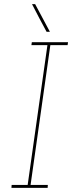

<svg xmlns="http://www.w3.org/2000/svg" viewBox="-20 -903 347 923"><path d="M36 -14 35 0H209L210 -14H127L222 -686H305L307 -700H133L131 -686H208L113 -14ZM149 -883H134Q151 -850 168.5 -816.5Q186 -783 204 -750H220Q202 -783 184.5 -816.5Q167 -850 149 -883Z"/></svg>

Font: Josefin Slab Thin Thin
Style: Italic
Weight: 250
Italic angle: -12°
Version: Version 2.000